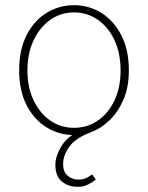

<svg xmlns="http://www.w3.org/2000/svg" viewBox="-20 -510 572 742"><path d="M280 212Q244 212 219 191.5Q194 171 194 126Q194 96 215.5 58Q237 20 286 -4L266 12Q209 12 160.5 -17.5Q112 -47 83 -103Q54 -159 54 -238Q54 -318 83 -374.5Q112 -431 160.5 -460.5Q209 -490 266 -490Q323 -490 371 -460.5Q419 -431 448.5 -374.5Q478 -318 478 -238Q478 -172 456.5 -123.5Q435 -75 402 -44Q369 -13 334 0Q274 22 249 55.5Q224 89 224 124Q224 155 242 169.5Q260 184 282 184Q299 184 311 179Q323 174 336 164L350 184Q338 194 320.5 203Q303 212 280 212ZM266 -16Q317 -16 358 -44Q399 -72 422.5 -122Q446 -172 446 -238Q446 -304 422.5 -354.5Q399 -405 358 -433.5Q317 -462 266 -462Q215 -462 174.5 -433.5Q134 -405 110 -354.5Q86 -304 86 -238Q86 -172 110 -122Q134 -72 174.5 -44Q215 -16 266 -16Z"/></svg>

Font: Source Sans 3 Variable
Style: Regular
Weight: 200
Designer: Paul D. Hunt
Foundry: Adobe Systems Incorporated
Version: Version 3.026